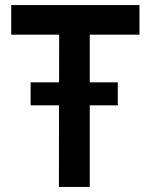

<svg xmlns="http://www.w3.org/2000/svg" viewBox="-20 -733 591 753"><path d="M100 -320V-410H442V-320ZM211 0 212 -597 309 -713H332V0ZM24 -597V-713H309L212 -597ZM332 -597V-713H527V-597Z"/></svg>

Font: Foldit Medium
Style: Regular
Weight: 500
Version: Version 1.003